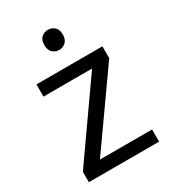

<svg xmlns="http://www.w3.org/2000/svg" viewBox="-180 -832 830 928"><g transform="rotate(-30 235.0 -368.5)"><path d="M431 0H39V-58L327 -468H56V-536H424V-470L140 -68H431ZM236 -737Q256 -737 271.5 -723.5Q287 -710 287 -681Q287 -653 271.5 -639Q256 -625 236 -625Q214 -625 199 -639Q184 -653 184 -681Q184 -710 199 -723.5Q214 -737 236 -737Z"/></g></svg>

Font: Noto Sans Syloti Nagri
Style: Regular
Weight: 400
Designer: Monotype Design Team
Foundry: Monotype Imaging Inc.
Version: Version 2.003; ttfautohint (v1.8.4.7-5d5b)